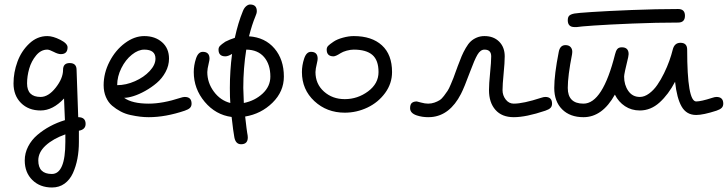

<svg xmlns="http://www.w3.org/2000/svg" viewBox="-20 -520 3229 852"><path d="M40 -149.9Q40 -198.7 57.4 -246.1Q74.7 -293.5 109.9 -326.7Q145 -359.9 189.9 -359.9Q214.8 -359.9 247.3 -343.5Q279.8 -327.1 279.8 -310.1Q279.8 -279.8 250 -279.8Q237.3 -279.8 218.3 -289.8Q199.2 -299.8 189.9 -299.8Q161.6 -299.8 140.4 -274.2Q119.1 -248.5 109.6 -215.3Q100.1 -182.1 100.1 -149.9Q100.1 -89.8 160.2 -89.8Q194.8 -89.8 227.3 -131.1Q259.8 -172.4 259.8 -210Q259.8 -240.2 289.1 -240.2Q319.8 -240.2 319.8 -210Q319.8 -207.5 327.1 0Q359.9 0 359.9 29.8Q359.9 54.7 330.1 60.1V109.9Q330.1 149.4 323.5 184.1Q316.9 218.8 303.5 248.3Q290 277.8 266.4 294.9Q242.7 312 210.9 312Q157.2 312 123.5 278.8Q89.8 245.6 89.8 191.9Q89.8 159.2 105 129.9Q120.1 100.6 146 78.6Q171.9 56.6 202.4 40.3Q232.9 23.9 268.1 13.2Q267.6 -1.5 266.1 -33.9Q264.6 -66.4 264.2 -83Q214.4 -29.8 160.2 -29.8Q106.4 -29.8 73.2 -63Q40 -96.2 40 -149.9ZM149.9 191.9Q149.9 252 210 252Q270 252 270 109.9V76.2Q215.3 95.7 182.6 125.7Q149.9 155.8 149.9 191.9Z M439.9 -142.1Q439.9 -195.8 466.1 -246.6Q492.2 -297.4 534.2 -328.6Q576.2 -359.9 620.1 -359.9Q668 -359.9 699 -332.8Q730 -305.7 730 -259.8Q730 -229 714.6 -200.4Q699.2 -171.9 675.5 -151.9Q651.9 -131.8 624.3 -116.5Q596.7 -101.1 572.3 -93.5Q547.9 -85.9 530.8 -85.9Q566.4 -60.1 640.1 -60.1Q701.7 -60.1 780.8 -85.9Q792.5 -89.8 799.8 -89.8Q830.1 -89.8 830.1 -60.1Q830.1 -48.3 823 -41.3Q815.9 -34.2 799.8 -28.8Q714.4 0 640.1 0Q621.6 0 602.5 -2.2Q583.5 -4.4 559.6 -9.5Q535.6 -14.6 515.4 -25.4Q495.1 -36.1 477.5 -51Q460 -65.9 450 -89.4Q439.9 -112.8 439.9 -142.1ZM500 -142.1Q539.1 -142.1 578.9 -159.7Q618.7 -177.2 644.3 -204.8Q669.9 -232.4 669.9 -259.8Q669.9 -299.8 620.1 -299.8Q593.3 -299.8 565.2 -277.3Q537.1 -254.9 518.6 -217.8Q500 -180.7 500 -142.1Z M839.8 -200.2Q839.8 -230 849.6 -259.8Q859.4 -290 879.9 -290Q909.7 -290 909.7 -259.8Q909.7 -252.9 906.7 -241.2Q899.9 -212.9 899.9 -200.2Q899.9 -152.8 929 -113.5Q958 -74.2 1002 -63Q1000 -85.9 1000 -129.9Q1000 -206.1 1009.8 -280.8Q992.2 -270 980 -270Q949.7 -270 949.7 -299.8Q949.7 -309.6 956.1 -316.4Q962.4 -323.2 980 -335Q1000 -345.2 1022 -352.1Q1036.6 -419.4 1057.6 -470.2Q1063 -484.4 1072 -492.2Q1081.1 -500 1089.8 -500Q1119.6 -500 1119.6 -470.2Q1119.6 -460.9 1112.8 -445.8Q1098.1 -410.6 1085 -358.9Q1156.2 -354 1198 -304.9Q1239.7 -255.9 1239.7 -180.2Q1239.7 -113.8 1189.2 -64.2Q1138.7 -14.6 1067.9 -2.9Q1075.2 61.5 1076.7 67.9Q1079.6 82.5 1079.6 89.8Q1079.6 120.1 1049.8 120.1Q1025.9 120.1 1020 89.8Q1015.1 64.5 1007.8 -1Q937 -10.3 888.4 -68.1Q839.8 -126 839.8 -200.2ZM1059.6 -129.9Q1059.6 -120.1 1062 -63Q1110.8 -72.8 1145.3 -104.7Q1179.7 -136.7 1179.7 -180.2Q1179.7 -234.4 1151.9 -266.8Q1124 -299.3 1072.8 -299.8Q1059.6 -217.3 1059.6 -129.9Z M1319.8 -200.2Q1319.8 -230 1329.6 -259.8Q1339.4 -290 1359.9 -290Q1389.6 -290 1389.6 -259.8Q1389.6 -252.9 1386.7 -241.2Q1379.9 -212.9 1379.9 -200.2Q1379.9 -147.5 1417.5 -113.8Q1455.1 -80.1 1509.8 -80.1Q1566.9 -80.1 1613.3 -114.5Q1659.7 -148.9 1659.7 -200.2Q1659.7 -252.9 1632.3 -276.4Q1605 -299.8 1549.8 -299.8Q1535.2 -299.8 1518.3 -295.2Q1501.5 -290.5 1491.7 -284.2Q1469.7 -270 1460 -270Q1429.7 -270 1429.7 -299.8Q1429.7 -309.6 1436 -316.4Q1442.4 -323.2 1460 -335Q1475.6 -345.7 1501.5 -352.8Q1527.3 -359.9 1549.8 -359.9Q1629.9 -359.9 1674.8 -318.8Q1719.7 -277.8 1719.7 -200.2Q1719.7 -149.4 1689 -107.4Q1658.2 -65.4 1610.4 -42.7Q1562.5 -20 1509.8 -20Q1430.2 -20 1375 -71.3Q1319.8 -122.6 1319.8 -200.2Z M1799.8 -40Q1799.8 -56.6 1807.6 -63.2Q1815.4 -69.8 1829.6 -69.8Q1831.5 -69.8 1848.6 -64.9Q1865.7 -60.1 1879.9 -60.1Q1894.5 -60.1 1907.7 -64.7Q1920.9 -69.3 1930.7 -75.4Q1940.4 -81.5 1950.2 -94.7Q1960 -107.9 1966.1 -116.9Q1972.2 -126 1980.2 -145.3Q1988.3 -164.6 1992.2 -174.3Q1996.1 -184.1 2003.9 -206.5Q2005.4 -210.4 2006.3 -212.9Q2007.3 -215.3 2008.5 -218.8Q2009.8 -222.2 2010.7 -225.1Q2021 -252.9 2028.6 -270.8Q2036.1 -288.6 2046.9 -307.1Q2057.6 -325.7 2068.8 -336.2Q2080.1 -346.7 2095.7 -353.3Q2111.3 -359.9 2129.9 -359.9Q2170.4 -359.9 2195.1 -335.2Q2219.7 -310.5 2219.7 -270Q2219.7 -242.2 2214.8 -193.4Q2210 -144.5 2210 -120.1Q2210 -96.7 2224.1 -78.4Q2238.3 -60.1 2259.8 -60.1Q2301.8 -60.1 2380.9 -85.9Q2392.6 -89.8 2399.9 -89.8Q2429.7 -89.8 2429.7 -60.1Q2429.7 -48.3 2422.9 -41.3Q2416 -34.2 2399.9 -28.8Q2314.5 0 2259.8 0Q2207 0 2178.5 -32.5Q2149.9 -64.9 2149.9 -120.1Q2149.9 -147.9 2154.8 -196.8Q2159.7 -245.6 2159.7 -270Q2159.7 -299.8 2129.9 -299.8Q2111.8 -299.8 2098.6 -277.1Q2085.4 -254.4 2066.9 -204.1Q2039.6 -130.4 2025.4 -103Q1976.1 -7.3 1893.6 -0.5Q1886.7 0 1879.9 0Q1853.5 0 1829.6 -7.8Q1799.8 -17.6 1799.8 -40Z M2439.5 -129.9Q2439.5 -188.5 2459.5 -290Q2465.3 -319.8 2489.3 -319.8Q2503.9 -319.8 2511.7 -311.5Q2519.5 -303.2 2519.5 -290Q2519.5 -284.7 2518.6 -279.8Q2499.5 -183.1 2499.5 -129.9Q2499.5 -60.1 2569.3 -60.1Q2654.3 -60.1 2709.5 -279.8Q2712.9 -294.4 2719.2 -302.2Q2725.6 -310.1 2739.3 -310.1Q2769.5 -310.1 2769.5 -279.8Q2769.5 -275.9 2767.6 -266.1Q2749.5 -192.4 2749.5 -180.2Q2749.5 -143.1 2768.1 -116.5Q2786.6 -89.8 2819.3 -89.8Q2839.8 -89.8 2860.4 -105Q2880.9 -120.1 2896.7 -143.1Q2912.6 -166 2926.8 -195.1Q2940.9 -224.1 2950.2 -250.2Q2959.5 -276.4 2965.3 -299.8Q2972.7 -330.1 2999.5 -330.1Q3029.3 -330.1 3029.3 -299.8Q3029.3 -69.8 3069.3 -69.8Q3090.8 -69.8 3140.6 -85.9Q3152.3 -89.8 3159.2 -89.8Q3189.5 -89.8 3189.5 -60.1Q3189.5 -48.3 3182.4 -41.3Q3175.3 -34.2 3159.2 -28.8Q3100.6 -9.8 3069.3 -9.8Q3026.4 -9.8 3004.9 -46.9Q2983.4 -84 2975.6 -157.2Q2946.3 -101.1 2907 -65.4Q2867.7 -29.8 2819.3 -29.8Q2782.2 -29.8 2753.4 -48.8Q2724.6 -67.9 2708.5 -100.1Q2652.8 0 2569.3 0Q2509.3 0 2474.4 -34.9Q2439.5 -69.8 2439.5 -129.9ZM2499.5 -430.2Q2499.5 -444.3 2506.3 -450.7Q2513.2 -457 2529.3 -460Q2541 -462.4 2607.7 -466.8Q2674.3 -471.2 2783.9 -475.6Q2893.6 -480 2989.3 -480Q3019.5 -480 3019.5 -450.2Q3019.5 -419.9 2989.3 -419.9Q2893.6 -419.9 2786.6 -415.5Q2679.7 -411.1 2615.7 -406.7Q2551.8 -402.3 2539.6 -399.9H2529.3Q2499.5 -399.9 2499.5 -430.2Z"/></svg>

Font: Pecita
Style: Book
Weight: 400
Width: 6
Version: Version 3.4.1